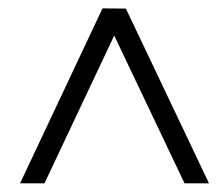

<svg xmlns="http://www.w3.org/2000/svg" viewBox="-20 -690 514 449"><path d="M26.9 -261.2 219.7 -670.4 274.4 -669.9 468.8 -261.2H411.6L247.1 -606.9L84 -261.2Z"/></svg>

Font: Elstob 8pt Medium
Style: Italic
Weight: 500
Italic angle: -20°
Designer: Peter S. Baker
Version: Version 1.015